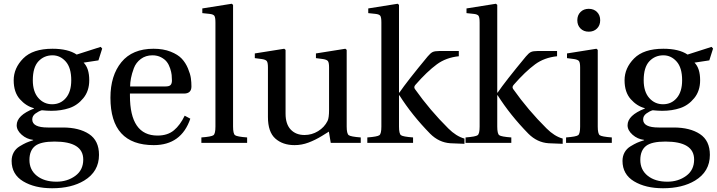

<svg xmlns="http://www.w3.org/2000/svg" viewBox="-20 -762 3823 1024"><path d="M155 -334Q155 -273 184.5 -239.5Q214 -206 258 -206Q303 -206 331.5 -239.5Q360 -273 360 -334Q360 -401 330.5 -434Q301 -467 260 -467Q215 -467 185 -435Q155 -403 155 -334ZM137 91Q137 144 176.5 175.5Q216 207 281 207Q339 207 381.5 176Q424 145 424 89Q424 -7 271 -7Q198 -7 168 16Q137 40 137 91ZM42 96Q42 71 53 51Q64 31 84.5 18.5Q105 6 119.5 -0.5Q134 -7 157 -14V-16Q122 -20 95.5 -43.5Q69 -67 69 -94Q69 -147 161 -183V-185Q119 -196 86 -233Q53 -270 53 -334Q53 -399 104 -450.5Q155 -502 260 -502Q343 -502 389 -471L517 -512L525 -503L505 -440L426 -428Q456 -398 456 -334Q456 -277 424.5 -238.5Q393 -200 349.5 -185.5Q306 -171 254 -171Q232 -171 203 -174Q186 -169 169 -156.5Q152 -144 152 -125Q152 -82 235 -82H315Q402 -82 455 -47Q508 -12 508 64Q508 153 429 201Q361 242 258 242Q165 242 103.5 205Q42 168 42 96Z M674 -301H863Q883 -301 890 -309Q897 -317 897 -333Q897 -347 895.5 -362Q894 -377 887.5 -397Q881 -417 870 -431.5Q859 -446 839 -456.5Q819 -467 793 -467Q757 -467 731 -447.5Q705 -428 694 -398.5Q683 -369 678.5 -345Q674 -321 674 -301ZM569 -241Q569 -359 627.5 -430.5Q686 -502 799 -502Q851 -502 890 -486.5Q929 -471 949.5 -449Q970 -427 982.5 -397Q995 -367 998 -345Q1001 -323 1001 -301Q1001 -263 961 -263H673V-252Q673 -39 820 -39Q874 -39 907.5 -67Q941 -95 965 -145L995 -129Q947 12 800 12Q569 12 569 -241Z M1054 0V-29Q1108 -33 1118.5 -41Q1129 -49 1129 -87V-642Q1129 -670 1123 -678Q1117 -686 1097 -688L1059 -692V-717L1216 -742L1223 -736V-87Q1223 -49 1233.5 -41Q1244 -33 1298 -29V0Z M1339 -452V-477L1496 -502L1503 -496V-156Q1503 -100 1530.5 -71Q1558 -42 1604 -42Q1643 -42 1676.5 -62.5Q1710 -83 1727 -117Q1735 -133 1735 -177V-402Q1735 -428 1729 -436Q1723 -444 1703 -447L1665 -452V-477L1822 -502L1829 -496V-87Q1829 -49 1840 -41Q1851 -33 1904 -29V0H1744L1734 -60Q1733 -59 1697 -37Q1661 -15 1625 -1.5Q1589 12 1551 12Q1488 12 1448.5 -23Q1409 -58 1409 -138V-402Q1409 -428 1403 -436Q1397 -444 1377 -447Z M1939 0V-29Q1993 -33 2003.5 -41Q2014 -49 2014 -87V-642Q2014 -670 2008 -678Q2002 -686 1982 -688L1944 -692V-717L2101 -742L2108 -736V-268H2110Q2150 -327 2261 -461Q2276 -479 2287.5 -484.5Q2299 -490 2324 -490H2427V-462Q2359 -455 2310 -419Q2257 -380 2196 -310Q2185 -298 2193 -287Q2273 -174 2371 -77Q2413 -35 2457 -23V5L2382 2Q2321 -2 2274 -49Q2177 -148 2110 -254H2108V-87Q2108 -49 2118.5 -41Q2129 -33 2183 -29V0Z M2463 0V-29Q2517 -33 2527.5 -41Q2538 -49 2538 -87V-642Q2538 -670 2532 -678Q2526 -686 2506 -688L2468 -692V-717L2625 -742L2632 -736V-268H2634Q2674 -327 2785 -461Q2800 -479 2811.5 -484.5Q2823 -490 2848 -490H2951V-462Q2883 -455 2834 -419Q2781 -380 2720 -310Q2709 -298 2717 -287Q2797 -174 2895 -77Q2937 -35 2981 -23V5L2906 2Q2845 -2 2798 -49Q2701 -148 2634 -254H2632V-87Q2632 -49 2642.5 -41Q2653 -33 2707 -29V0Z M2999 0V-29Q3053 -33 3063.5 -41Q3074 -49 3074 -87V-402Q3074 -428 3068 -436Q3062 -444 3042 -447L3004 -452V-477L3161 -502L3168 -496V-87Q3168 -49 3178.5 -41Q3189 -33 3243 -29V0ZM3076 -610Q3059 -627 3059 -654Q3059 -681 3076 -698Q3093 -715 3120 -715Q3147 -715 3164 -698Q3181 -681 3181 -654Q3181 -627 3164 -610Q3147 -593 3120 -593Q3093 -593 3076 -610Z M3413 -334Q3413 -273 3442.5 -239.5Q3472 -206 3516 -206Q3561 -206 3589.5 -239.5Q3618 -273 3618 -334Q3618 -401 3588.5 -434Q3559 -467 3518 -467Q3473 -467 3443 -435Q3413 -403 3413 -334ZM3395 91Q3395 144 3434.5 175.5Q3474 207 3539 207Q3597 207 3639.5 176Q3682 145 3682 89Q3682 -7 3529 -7Q3456 -7 3426 16Q3395 40 3395 91ZM3300 96Q3300 71 3311 51Q3322 31 3342.5 18.5Q3363 6 3377.5 -0.5Q3392 -7 3415 -14V-16Q3380 -20 3353.5 -43.5Q3327 -67 3327 -94Q3327 -147 3419 -183V-185Q3377 -196 3344 -233Q3311 -270 3311 -334Q3311 -399 3362 -450.5Q3413 -502 3518 -502Q3601 -502 3647 -471L3775 -512L3783 -503L3763 -440L3684 -428Q3714 -398 3714 -334Q3714 -277 3682.5 -238.5Q3651 -200 3607.5 -185.5Q3564 -171 3512 -171Q3490 -171 3461 -174Q3444 -169 3427 -156.5Q3410 -144 3410 -125Q3410 -82 3493 -82H3573Q3660 -82 3713 -47Q3766 -12 3766 64Q3766 153 3687 201Q3619 242 3516 242Q3423 242 3361.5 205Q3300 168 3300 96Z"/></svg>

Font: Heuristica
Style: Regular
Weight: 400
Version: Version 1.0.1 ; ttfautohint (v1.4.1)